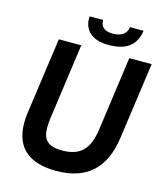

<svg xmlns="http://www.w3.org/2000/svg" viewBox="-127 -960 913 1070"><g transform="rotate(15 329.5 -425.0)"><path d="M298 15.5C471 15.5 571.5 -72 597 -254L659 -697H530L470.5 -269C455.5 -162.5 413 -103 301 -103C217 -103 188 -136.5 188 -205.5C188 -222 189.5 -241.5 192.5 -263L253 -697H123.5L61.5 -255C58.5 -234.5 57.5 -214.5 57.5 -196.5C57.5 -56.5 140 15.5 298 15.5ZM256 -865C251 -783 306 -738 396.5 -738C493.5 -738 553.5 -772.5 567.5 -865H489C484.5 -825 452.5 -805 405 -805C360 -805 332 -824.5 334.5 -865Z"/></g></svg>

Font: HK Grotesk
Style: Bold Italic
Weight: 700
Italic angle: -16°
Designer: Alfredo Marco Pradil
Foundry: Hanken Design Co.
Version: Version 3.001;FEAKit 1.0